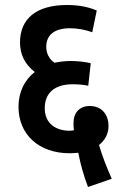

<svg xmlns="http://www.w3.org/2000/svg" viewBox="-20 -652 481 768"><path d="M332 96 427 63C406 16 389 -28 376 -72C400 -91 414 -116 414 -148C414 -195 386 -228 339 -228C298 -228 274 -201 274 -160C274 -151 274 -141 276 -131C270 -130 264 -129 259 -129C203 -129 159 -158 159 -219C159 -279 197 -315 271 -315C294 -315 315 -313 333 -309L343 -399C320 -405 290 -408 262 -408C239 -408 218 -405 198 -401C176 -416 165 -439 165 -465C165 -513 199 -539 260 -539C290 -539 322 -533 349 -523L367 -610C334 -624 296 -632 248 -632C125 -632 60 -577 60 -482C60 -435 79 -395 119 -364C79 -333 54 -285 54 -225C54 -115 134 -39 259 -39C271 -39 282 -40 293 -41C302 4 314 49 332 96Z"/></svg>

Font: Noto Sans Devanagari ExtraCondensed SemiBold
Style: Regular
Weight: 600
Width: 2
Designer: Jelle Bosma - Monotype Design Team
Foundry: Monotype Imaging Inc.
Version: Version 2.004